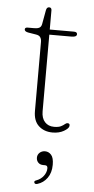

<svg xmlns="http://www.w3.org/2000/svg" viewBox="-56 -598 428 878"><g transform="rotate(5 157.5 -159.0)"><path d="M83.5 -435 49.5 -440.5Q31 -443.5 31 -454Q31 -463 44 -463H73Q88.5 -463 97 -467.5Q105.5 -472 108 -484.5L119.5 -548Q122 -564 133.5 -564Q145 -564 145 -551V-463H256Q271 -463 271 -452.5Q271 -439.5 247.5 -439.5H145V-87.5Q145 -56 160.8 -38.8Q176.5 -21.5 203 -21.5Q223.5 -21.5 234.5 -27Q245.5 -32.5 251.5 -38Q257.5 -43.5 263.5 -43.5Q276 -43.5 273 -30Q271 -19.5 249.8 -7.2Q228.5 5 198.5 5Q160 5 135 -17.8Q110 -40.5 110 -86V-403Q110 -416 104.2 -424.5Q98.5 -433 83.5 -435ZM169.5 157Q154.5 157 146 148Q137.5 139 137.5 126Q137.5 112 147.5 102.8Q157.5 93.5 172.5 93.5Q189 93.5 200.8 106.8Q212.5 120 212.5 152Q212.5 188.5 195 212.8Q177.5 237 150.5 245Q139 248.5 136 241Q132.5 233 143.5 229.5Q164.5 222 177 205.2Q189.5 188.5 189.5 170Q189.5 157 177.5 157Z"/></g></svg>

Font: Fraunces 9pt Soft Thin
Style: Regular
Weight: 100
Version: Version 1.000;[b76b70a41]